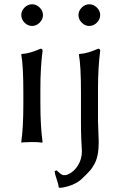

<svg xmlns="http://www.w3.org/2000/svg" viewBox="-20 -668 576 903"><path d="M89.8 -234.9Q89.8 -357.4 80.1 -411.1L82 -414.1Q93.3 -415 103.5 -416.7Q113.8 -418.5 124 -421.6Q134.3 -424.8 139.6 -426.5Q145 -428.2 156.7 -433.1Q168.5 -438 170.9 -439Q180.2 -439 180.2 -429.2Q169.9 -349.1 169.9 -251V-180.2Q169.9 -75.2 180.2 0L178.2 2.9Q164.1 0 129.9 0Q114.3 0 102.1 1Q89.8 1 85.4 2L81.1 2.9L80.1 0Q89.8 -67.9 89.8 -180.2ZM95.5 -561.5Q80.1 -577.1 80.1 -597.2Q80.1 -617.2 95.5 -632.6Q110.8 -647.9 130.9 -647.9Q150.9 -647.9 166.5 -632.6Q182.1 -617.2 182.1 -597.2Q182.1 -577.1 166.5 -561.5Q150.9 -545.9 130.9 -545.9Q110.8 -545.9 95.5 -561.5ZM365.2 43Q365.2 39.1 364.3 26.1Q363.3 13.2 362.1 -17.6Q360.8 -48.3 360.8 -96.2V-234.9Q360.8 -357.4 351.1 -411.1L353 -414.1Q364.3 -415 374.5 -416.7Q384.8 -418.5 395 -421.6Q405.3 -424.8 410.6 -426.5Q416 -428.2 427.7 -433.1Q439.5 -438 441.9 -439Q451.2 -439 451.2 -429.2Q440.9 -349.1 440.9 -251V-98.1Q440.9 -85 442.6 -51.5Q444.3 -18.1 444.3 0Q444.3 33.7 439.2 59.8Q434.1 85.9 423.6 104.2Q413.1 122.6 406.2 130.9Q399.4 139.2 387.2 151.4Q384.3 154.3 382.8 155.8Q367.7 170.9 359.9 177.7Q352.1 184.6 336.4 193.4Q320.8 202.1 300.3 208Q269 216.8 257.8 214.8L255.9 212.4Q255.4 200.2 246.6 175Q237.8 149.9 236.8 137.2L245.6 132.8Q247.6 134.3 253.2 139.4Q258.8 144.5 261 146.5Q263.2 148.4 268.3 151.6Q273.4 154.8 277.3 155.5Q281.2 156.2 286.9 155.8Q292.5 155.3 298.3 152.8Q327.1 141.1 346.2 110.8Q365.2 80.6 365.2 43ZM364.5 -561.5Q349.1 -577.1 349.1 -597.2Q349.1 -617.2 364.5 -632.6Q379.9 -647.9 399.9 -647.9Q419.9 -647.9 435.5 -632.6Q451.2 -617.2 451.2 -597.2Q451.2 -577.1 435.5 -561.5Q419.9 -545.9 399.9 -545.9Q379.9 -545.9 364.5 -561.5Z"/></svg>

Font: Linux Biolinum
Style: Regular
Weight: 400
Designer: Philipp H. Poll
Foundry: Philipp H. Poll
Version: Version 0.6.4